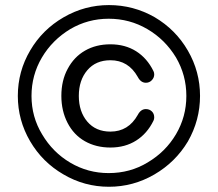

<svg xmlns="http://www.w3.org/2000/svg" viewBox="-20 -711 840 741"><path d="M224.6 -38.1Q143.6 -85 96.2 -166Q48.8 -247.1 48.8 -340.8Q48.8 -435.5 96.7 -516.6Q143.6 -596.7 225.1 -644Q306.6 -691.4 400.4 -691.4Q495.1 -691.4 577.1 -644.5Q658.2 -596.7 705.1 -515.6Q752 -434.6 752 -340.8Q752 -247.1 705.1 -165Q657.2 -85 575.7 -37.6Q494.1 9.8 400.4 9.8Q305.7 9.8 224.6 -38.1ZM549.8 -84Q619.1 -125 659.2 -192.9Q699.2 -260.7 699.2 -340.8Q699.2 -420.9 659.2 -489.3Q617.2 -558.6 548.8 -598.6Q480.5 -638.7 399.4 -638.7Q319.3 -638.7 251 -598.6Q181.6 -556.6 141.6 -488.8Q101.6 -420.9 101.6 -340.8Q101.6 -259.8 142.6 -192.4Q183.6 -123 251.5 -83Q319.3 -43 399.4 -43Q482.4 -43 549.8 -84ZM307.6 -166Q264.6 -190.4 240.7 -236.8Q216.8 -283.2 216.8 -340.8Q216.8 -400.4 241.2 -445.3Q265.6 -491.2 308.1 -515.6Q350.6 -540 406.2 -540Q462.9 -540 505.4 -513.2Q547.9 -486.3 572.3 -436.5Q575.2 -430.7 575.2 -423.8Q575.2 -411.1 565.9 -401.4Q556.6 -391.6 543 -391.6Q523.4 -391.6 511.7 -414.1Q475.6 -478.5 406.2 -478.5Q349.6 -478.5 316.9 -439.9Q284.2 -401.4 284.2 -340.8Q284.2 -280.3 316.9 -241.7Q349.6 -203.1 406.2 -203.1Q475.6 -203.1 511.7 -267.6Q523.4 -290 543 -290Q556.6 -290 565.9 -281.2Q575.2 -272.5 575.2 -257.8Q575.2 -251 572.3 -245.1Q547.9 -195.3 505.4 -168.5Q462.9 -141.6 406.2 -141.6Q350.6 -141.6 307.6 -166Z"/></svg>

Font: jf-openhuninn-1.0
Style: Regular
Weight: 400
Designer: [Kosugi Maru]
      Designed by Motoya company      

      [Varela Round]
      Joe Prince(Latin component); Avraham Co
Foundry: justfont CO.,LTD.
Version: 1.0